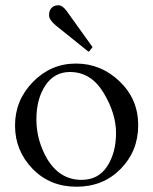

<svg xmlns="http://www.w3.org/2000/svg" viewBox="-20 -695 581 728"><path d="M319 -501Q317 -499 316 -499Q315 -499 313 -501L191 -599Q166 -620 166 -637.5Q166 -655 175.5 -665Q185 -675 201 -675Q217 -675 233 -653L329 -519Q331 -518 331 -517Q331 -516 329 -514ZM37 -219Q37 -315 105 -384.5Q173 -454 268 -454Q363 -454 433.5 -386.5Q504 -319 504 -220.5Q504 -122 437.5 -54.5Q371 13 270 13Q169 13 103 -55.5Q37 -124 37 -219ZM158 -94Q206 -13 289 -13Q353 -13 386.5 -64.5Q420 -116 420 -190.5Q420 -265 372.5 -343.5Q325 -422 245 -422Q186 -422 152 -371Q118 -320 118 -242Q118 -164 158 -94Z"/></svg>

Font: Cardo
Style: Regular
Weight: 400
Designer: David J. Perry
Foundry: David J. Perry
Version: Version 1.0451